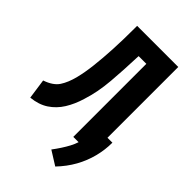

<svg xmlns="http://www.w3.org/2000/svg" viewBox="-258 -790 1076 1076"><g transform="rotate(45 280.0 -252.0)"><path d="M398 189 315 137Q333 113 348 90Q363 67 375 44.5Q387 22 394 0H352V-579H291L290 -561Q287 -468 279 -371Q271 -274 245 -194Q228 -137 200 -92Q172 -47 129.5 -19Q87 9 26 15L9 -104Q68 -124 92 -160.5Q116 -197 130 -253Q142 -300 149.5 -364Q157 -428 161 -506Q165 -584 165 -674V-693H491V-132H530Q530 -75 515.5 -18.5Q501 38 472 90Q443 142 398 189Z"/></g></svg>

Font: Ubuntu Sans Mono
Style: Regular
Weight: 400
Monospace: yes
Designer: Dalton Maag Ltd
Foundry: Dalton Maag Ltd
Version: Version 1.006